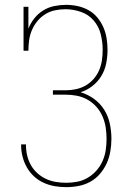

<svg xmlns="http://www.w3.org/2000/svg" viewBox="-20 -763 540 791"><path d="M253 8Q229 8 205.5 4Q182 0 160 -10Q138 -20 120.5 -36Q103 -52 91 -73Q79 -94 73 -117.5Q67 -141 67 -164Q67 -165 67 -166Q67 -167 67 -168H87Q87 -167 87 -166Q87 -165 87 -165Q87 -143 92 -122Q97 -101 107.5 -82.5Q118 -64 134 -49.5Q150 -35 169.5 -26Q189 -17 210 -13.5Q231 -10 253 -10Q276 -10 299 -14.5Q322 -19 342 -31Q362 -43 377.5 -60.5Q393 -78 402.5 -99.5Q412 -121 415.5 -144Q419 -167 419 -191Q419 -214 415.5 -237.5Q412 -261 402.5 -283Q393 -305 377 -323Q361 -341 340.5 -352.5Q320 -364 297 -368.5Q274 -373 250 -373H198V-391H250Q271 -391 292.5 -395.5Q314 -400 332.5 -410.5Q351 -421 365.5 -437.5Q380 -454 388.5 -474Q397 -494 400 -515.5Q403 -537 403 -558Q403 -590 395 -622Q387 -654 366 -678.5Q345 -703 313.5 -714Q282 -725 250 -725Q250 -725 250 -725Q250 -725 250 -725Q250 -725 250 -725Q250 -725 250 -725Q228 -725 206.5 -720.5Q185 -716 166.5 -704.5Q148 -693 134 -676Q120 -659 111.5 -639Q103 -619 100 -597.5Q97 -576 97 -554H77V-735H97V-645Q106 -668 121.5 -687.5Q137 -707 158 -720Q179 -733 203.5 -738Q228 -743 252 -743Q276 -743 299.5 -738Q323 -733 344 -721.5Q365 -710 380.5 -691.5Q396 -673 405.5 -651.5Q415 -630 419 -606Q423 -582 423 -558Q423 -558 423 -558Q423 -558 423 -558Q423 -558 423 -558Q423 -558 423 -558Q423 -530 417.5 -502Q412 -474 397.5 -450Q383 -426 360.5 -408.5Q338 -391 312 -383Q342 -374 367.5 -355.5Q393 -337 409.5 -310.5Q426 -284 432.5 -253Q439 -222 439 -191Q439 -165 434.5 -139Q430 -113 419.5 -90Q409 -67 392 -47Q375 -27 352.5 -14.5Q330 -2 304.5 3Q279 8 253 8Z"/></svg>

Font: Iosevka Slab Thin
Style: Regular
Weight: 100
Monospace: yes
Designer: Belleve Invis
Foundry: Belleve Invis
Version: Version 11.1.0; ttfautohint (v1.8.3)